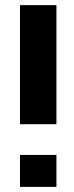

<svg xmlns="http://www.w3.org/2000/svg" viewBox="-20 -731 288 751"><path d="M200.7 -710.9V-245.1H58.1V-710.9ZM200.7 -125V0H58.1V-125Z"/></svg>

Font: Hanuman
Style: Bold
Weight: 700
Designer: Danh Hong
Version: Version 8.002; ttfautohint (v1.8.3)